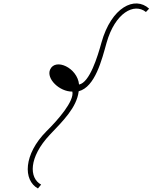

<svg xmlns="http://www.w3.org/2000/svg" viewBox="-20 -1037 865 1088"><path d="M195 31 213 9C144 -28 142 -145 262 -273C335 -350 415 -427 426 -520C519 -544 557 -698 584 -795C632 -964 740 -1023 807 -969L825 -988C744 -1062 611 -996 555 -796C533 -716 488 -569 428 -558C419 -653 294 -710 264 -643C241 -591 317 -517 390 -518C402 -464 307 -356 243 -293C113 -162 110 -16 195 31Z"/></svg>

Font: Louise
Style: Regular
Weight: 400
Designer: Ange Degheest & Luna Delabre & Camille Depalle
Foundry: Velvetyne Type Foundry
Version: Version 1.000;FEAKit 1.0